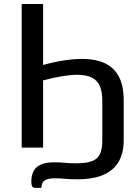

<svg xmlns="http://www.w3.org/2000/svg" viewBox="-20 -738 679 960"><path d="M187 201.5H159.5Q143 201.5 139.8 191.8Q136.5 182 136.5 170.5Q136.5 142 146.8 120Q157 98 182.2 85.8Q207.5 73.5 252.5 73.5Q278.5 73.5 303.8 76Q329 78.5 360 78.5Q411 78.5 439.8 67.8Q468.5 57 480 32Q491.5 7 491.5 -36V-235Q491.5 -277 480 -305.8Q468.5 -334.5 441 -349.2Q413.5 -364 365.5 -364Q302 -364 195.5 -336V0H88.5V-718H195.5V-413Q305.5 -443.5 392.5 -443.5Q454.5 -443.5 500.8 -423.5Q547 -403.5 572.8 -357.8Q598.5 -312 598.5 -235V-36Q598.5 25 574.5 68.5Q550.5 112 499.2 135.2Q448 158.5 365 158.5Q331.5 158.5 305 156Q280.5 153.5 256 153.5Q218.5 153.5 203 164.2Q187.5 175 187 201.5Z"/></svg>

Font: Verano Sans Medium
Style: Regular
Weight: 500
Designer: Lukasz Dziedzic with Adam Twardoch and Botio Nikoltchev
Foundry: tyPoland Lukasz Dziedzic
Version: Version 3.001;December 28, 2019;FontCreator 12.0.0.2547 64-b